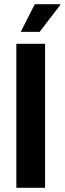

<svg xmlns="http://www.w3.org/2000/svg" viewBox="-20 -896 308 916"><path d="M58 0V-687H195V0ZM79 -744 146 -876H267L268 -873L169 -744Z"/></svg>

Font: Archivo Condensed
Style: Bold
Weight: 700
Width: 3
Designer: Hector Gatti
Foundry: Omnibus-Type
Version: Version 2.001